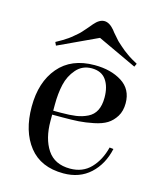

<svg xmlns="http://www.w3.org/2000/svg" viewBox="-107 -756 703 852"><g transform="rotate(15 245.0 -330.0)"><path d="M276 -480Q351 -480 401.5 -448Q452 -416 452 -352Q452 -316 436.5 -291Q421 -266 398.5 -252Q376 -238 339 -230.5Q302 -223 271.5 -221Q241 -219 197 -219H150V-190Q150 -109 183.5 -58.5Q217 -8 288 -8Q346 -8 382.5 -46Q419 -84 434 -144L452 -142Q436 -69 387.5 -24.5Q339 20 265 20Q161 20 107 -48.5Q53 -117 53 -230Q53 -343 111 -411.5Q169 -480 276 -480ZM150 -237H185Q226 -237 254 -241Q282 -245 306.5 -257Q331 -269 343 -292.5Q355 -316 355 -352Q355 -402 333.5 -432.5Q312 -463 267 -463Q224 -463 196.5 -431.5Q169 -400 159.5 -358Q150 -316 150 -265ZM267 -603 87 -519 80 -534Q95 -542 109 -550.5Q123 -559 133 -566Q143 -573 154.5 -583Q166 -593 171.5 -597.5Q177 -602 187 -613.5Q197 -625 199 -627Q201 -629 211 -641L221 -653Q244 -680 267 -680Q290 -680 313 -653Q314 -651 321.5 -642Q329 -633 332 -630Q335 -627 342.5 -618Q350 -609 355.5 -604.5Q361 -600 370 -591.5Q379 -583 387 -577Q395 -571 406 -563Q417 -555 429 -548Q441 -541 454 -534L447 -519Z"/></g></svg>

Font: Elsie Swash Caps
Style: Regular
Weight: 400
Designer: Alejandro Inler
Foundry: Alejandro Inler
Version: 1.001